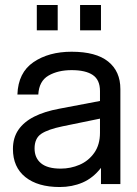

<svg xmlns="http://www.w3.org/2000/svg" viewBox="-20 -740 552 772"><path d="M32 -141Q32 -186 54 -218Q76 -250 117.5 -271Q159 -292 219 -303L382 -334V-374Q382 -419 353 -438.5Q324 -458 268 -458Q213 -458 175 -436Q137 -414 134 -360H50Q53 -448 114.5 -490Q176 -532 268 -532Q366 -532 415 -492.5Q464 -453 464 -382V0H386V-65Q354 -24 312 -6Q270 12 220 12Q132 12 82 -28Q32 -68 32 -141ZM382 -206V-263L231 -232Q173 -220 146 -202Q119 -184 119 -143Q119 -105 145 -83.5Q171 -62 224 -62Q264 -62 300 -77.5Q336 -93 359 -125.5Q382 -158 382 -206ZM128 -720H212V-618H128ZM302 -720H386V-618H302Z"/></svg>

Font: Aspekta Variable
Style: Regular
Weight: 400
Designer: Ivo Dolenc
Version: Version 2.100